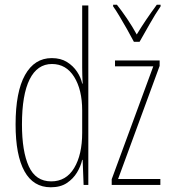

<svg xmlns="http://www.w3.org/2000/svg" viewBox="-20 -783 722 813"><path d="M195 10Q121 10 83.5 -58Q46 -126 46 -256Q46 -394 86 -465.5Q126 -537 199 -537Q237 -537 263.5 -520.5Q290 -504 306.5 -479Q323 -454 328 -429H330Q329 -448 328.5 -464.5Q328 -481 328 -497V-760H354V0H334L330 -106H328Q322 -79 306 -52.5Q290 -26 263 -8Q236 10 195 10ZM197 -15Q260 -15 294 -71.5Q328 -128 328 -221V-315Q328 -403 294 -457.5Q260 -512 200 -512Q138 -512 105.5 -447Q73 -382 73 -256Q73 -142 102 -78.5Q131 -15 197 -15ZM659 0H453V-24L629 -502H467V-527H656V-504L480 -25H659ZM547 -606Q534 -631 517.5 -660Q501 -689 485.5 -715Q470 -741 459 -756V-763H475Q495 -738 518 -704Q541 -670 559 -637Q579 -670 599 -699.5Q619 -729 644 -763H660V-756Q638 -724 614.5 -682.5Q591 -641 571 -606Z"/></svg>

Font: Noto Sans ExtraCondensed Thin
Style: Regular
Weight: 100
Width: 2
Designer: Monotype Design Team
Foundry: Monotype Imaging Inc.
Version: Version 2.013; ttfautohint (v1.8.4.7-5d5b)